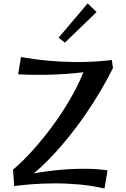

<svg xmlns="http://www.w3.org/2000/svg" viewBox="-20 -1087 744 1134"><path d="M127.8 -21.8 57 -85.2Q113.8 -132.8 176 -202.1Q238.2 -271.5 298.5 -354.2Q358.8 -437 408.6 -526.6Q458.5 -616.2 489.5 -704.5L647.2 -685Q616.2 -622.5 574.6 -551.6Q533 -480.8 482.2 -407.4Q431.5 -334 374.2 -264Q317 -194 254.9 -131.9Q192.8 -69.8 127.8 -21.8ZM597.2 26.5Q524.2 9.5 448.2 2.6Q372.2 -4.2 300.4 -3.9Q228.5 -3.5 167.6 1.2Q106.8 6 64 12L57 -85.2L147.2 -56.5Q213.2 -70.5 292.1 -79.5Q371 -88.5 454.4 -90.1Q537.8 -91.8 615.2 -81ZM87.2 -648 104 -750Q184.8 -735.8 262.4 -728.8Q340 -721.8 410.5 -720.8Q481 -719.8 539.8 -723.4Q598.5 -727 640.5 -733L647.2 -685Q554.2 -669.5 464.4 -659.2Q374.5 -649 282 -646Q189.5 -643 87.2 -648ZM363.2 -835 326.2 -864.5 497.8 -1067 550.2 -1015.8Z"/></svg>

Font: Marhey Light
Style: Regular
Weight: 300
Designer: Nur Syamsi & Bustanul Arifin
Foundry: Namelatype
Version: Version 1.000